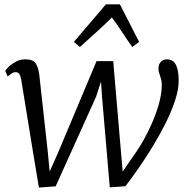

<svg xmlns="http://www.w3.org/2000/svg" viewBox="-20 -834 847 864"><path d="M155 10 127 -159 75.5 -475.5Q72 -493.5 66.8 -501.2Q61.5 -509 52 -509Q41 -510 32 -503.2Q23 -496.5 14.5 -490L3.5 -515.5Q6.5 -521 19 -533.2Q31.5 -545.5 50.8 -556.2Q70 -567 93.5 -567Q128 -567 140 -549.8Q152 -532.5 156.5 -500L194.5 -155.5L203.5 -62L242 -148.5L414.5 -559H489.5L524 -154.5L532 -62L595.5 -154Q608 -172 626.5 -204.5Q645 -237 663.2 -278.2Q681.5 -319.5 694.2 -363.5Q707 -407.5 708 -447.5Q708.5 -464.5 704.8 -478.2Q701 -492 697 -503Q693 -514 693 -523.5Q693 -545 704 -556Q715 -567 732 -567Q750 -567 761.5 -556Q773 -545 778.5 -523.5Q784 -502 784 -470.5Q784 -431.5 768.2 -383Q752.5 -334.5 726.5 -282.2Q700.5 -230 669 -178Q637.5 -126 605 -79.2Q572.5 -32.5 544.5 4L474 9L439 -400L434.5 -467L412.5 -399L230.5 4.5ZM339.5 -622.5 312.5 -645.5 456.5 -814.5H519.5L606 -645.5L575.5 -622.5Q551 -656 529.8 -689Q508.5 -722 483.5 -755.5Q450 -722 413.2 -689Q376.5 -656 339.5 -622.5Z"/></svg>

Font: Merriweather Light
Style: Italic
Weight: 300
Italic angle: -7.8°
Designer: Eben Sorkin
Foundry: Eben Sorkin
Version: Version 2.101